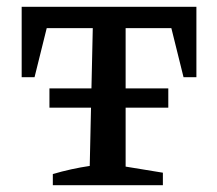

<svg xmlns="http://www.w3.org/2000/svg" viewBox="-20 -547 642 567"><path d="M560 -527V-319H522L486 -464H351V-55L461 -37V0H136V-33Q163 -41 190.5 -47Q218 -53 245 -57L254 -464H118L82 -319H44V-527ZM126 -286H477V-229H126Z"/></svg>

Font: Piazzolla SC Medium
Style: Regular
Weight: 500
Designer: Juan Pablo del Peral
Foundry: Huerta Tipografica
Version: Version 1.330